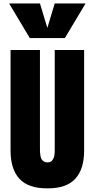

<svg xmlns="http://www.w3.org/2000/svg" viewBox="-20 -1062 538 1091"><path d="M348.6 -845.7H149.4L31.7 -1042.5H207L249 -903.3L291 -1042.5H466.3ZM40 -206.1V-777.8H207V-221.2Q207 -220.2 207 -217.8Q207 -205.1 207.3 -197.8Q207.5 -190.4 209.7 -177.7Q211.9 -165 216.1 -157.7Q220.2 -150.4 228.5 -144.8Q236.8 -139.2 249 -139.2Q259.3 -139.2 266.8 -142.6Q274.4 -146 278.8 -153.1Q283.2 -160.2 285.9 -166.7Q288.6 -173.3 289.6 -184.3Q290.5 -195.3 290.8 -201.2Q291 -207 291 -217.8Q291 -220.2 291 -221.2V-777.8H458V-206.1Q458 -100.6 407.5 -45.9Q356.9 8.8 250 8.3Q141.1 8.8 90.6 -45.9Q40 -100.6 40 -206.1Z"/></svg>

Font: Anton
Style: Regular
Weight: 400
Foundry: vernon adams
Version: Version 1.000